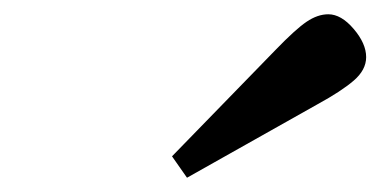

<svg xmlns="http://www.w3.org/2000/svg" viewBox="-20 -760 533 269"><path d="M221 -541 366 -690Q394 -719 409.5 -729.5Q425 -740 440 -740Q458 -740 475.5 -719.5Q493 -699 493 -680Q493 -662 475.5 -647Q458 -632 425 -614L242 -511Z"/></svg>

Font: Lingua Franca
Style: Bold Italic
Weight: 700
Italic angle: -13°
Version: Version 1.19